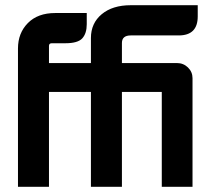

<svg xmlns="http://www.w3.org/2000/svg" viewBox="-20 -718 809 737"><path d="M329 -572Q329 -629 370.5 -663.5Q412 -698 482 -698H739V-655Q739 -582 666 -582H482Q448 -582 448 -553V-476H659Q684 -476 701.5 -459Q719 -442 719 -418V-1H601V-365H448V-1H329V-365H168V-1H49V-532Q49 -591 87 -629.5Q125 -668 192 -668H313V-625Q313 -590 296 -571Q279 -552 231 -552H179Q168 -552 168 -542V-476H329Z"/></svg>

Font: FifthLeg
Style: Bold
Weight: 700
Designer: Jakub Steiner
Version: Version 1.0